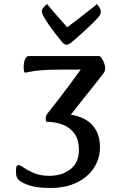

<svg xmlns="http://www.w3.org/2000/svg" viewBox="-20 -916 591 949"><path d="M231 13Q173 13 140 4.5Q107 -4 84 -18Q71 -26 65 -36.5Q59 -47 59 -68Q59 -86 61.5 -93Q64 -100 73 -100Q80 -100 99 -86.5Q118 -73 149.5 -60Q181 -47 224 -47Q286 -47 328 -79.5Q370 -112 370 -175Q370 -226 347.5 -256.5Q325 -287 288.5 -300.5Q252 -314 211 -314Q206 -314 206 -329Q206 -341 209.5 -347.5Q213 -354 217 -358Q276 -432 317 -487.5Q358 -543 379 -572H289Q220 -572 181.5 -568.5Q143 -565 126.5 -561Q110 -557 104 -557Q97 -557 97 -584Q97 -609 104.5 -624Q112 -639 120 -639H468Q476 -639 483 -628Q490 -617 495 -603Q500 -589 500 -581Q500 -575 498.5 -568Q497 -561 491 -553Q486 -546 463.5 -517.5Q441 -489 406.5 -446Q372 -403 330 -349Q401 -338 437.5 -296.5Q474 -255 474 -189Q474 -131 443.5 -85Q413 -39 358 -13Q303 13 231 13ZM310 -695Q301 -695 291 -703Q275 -722 256 -746.5Q237 -771 220.5 -795Q204 -819 196 -834Q187 -849 187 -862Q187 -870 196 -880Q205 -890 213 -896Q215 -893 226 -880Q237 -867 252.5 -849Q268 -831 284 -813Q300 -795 312 -781Q331 -795 355 -813.5Q379 -832 401.5 -849.5Q424 -867 440 -880Q456 -893 458 -896Q465 -889 471.5 -879.5Q478 -870 478 -859Q478 -847 471 -837Q466 -830 447.5 -811Q429 -792 405 -770Q381 -748 360 -729.5Q339 -711 329 -703Q318 -695 310 -695Z"/></svg>

Font: BriemHand
Style: Regular
Weight: 400
Designer: Gunnlaugur SE Briem, Eben Sorkin
Foundry: Sorkin Type
Version: Version 1.001; ttfautohint (v1.8.4.7-5d5b)